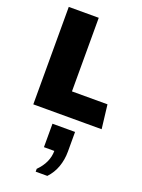

<svg xmlns="http://www.w3.org/2000/svg" viewBox="-197 -772 938 1270"><g transform="rotate(20 272.0 -136.5)"><path d="M57 0V-686H268V-168H518L538 0ZM224 413V393Q259 358 276 320Q293 282 293 242H220V77H379V216Q379 272 361 323Q343 374 306 413Z"/></g></svg>

Font: Chivo Medium Black
Style: Regular
Weight: 900
Version: Version 2.002